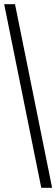

<svg xmlns="http://www.w3.org/2000/svg" viewBox="-20 -780 270 921"><path d="M178 121 0 -760H52L230 121Z"/></svg>

Font: Noto Serif Myanmar ExtraCondensed Medium
Style: Regular
Weight: 500
Width: 2
Designer: Ben Mitchell and the Monotype Design Team
Foundry: Monotype Imaging Inc.
Version: Version 2.106; ttfautohint (v1.8.4.7-5d5b)